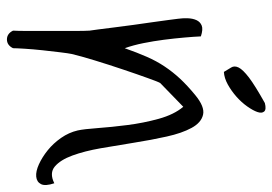

<svg xmlns="http://www.w3.org/2000/svg" viewBox="-136 -649 786 554"><g transform="rotate(90 257.0 -372.0)"><path d="M68.4 -16.6Q69.3 -29.3 69.3 -60.5V-193.4Q69.3 -224.6 68.4 -237.3Q67.4 -243.2 64.9 -262.7Q62.5 -282.2 59.1 -308.6Q55.7 -335 51.8 -364.3Q47.9 -393.6 43.9 -419.9Q40 -446.3 37.6 -465.8Q35.2 -485.4 34.2 -492.2Q32.2 -505.9 32.7 -520.5Q33.2 -535.2 38.1 -545.9Q43 -556.6 53.7 -561Q64.5 -565.4 85 -558.6Q85.9 -538.1 88.4 -510.3Q90.8 -482.4 94.7 -452.1Q98.6 -421.9 104.5 -392.6Q110.4 -363.3 119.1 -338.9Q131.8 -375 144 -402.8Q156.2 -430.7 171.9 -454.1Q187.5 -477.5 207 -498.5Q226.6 -519.5 253.9 -542Q288.1 -570.3 311 -564.9Q334 -559.6 349.1 -531.7Q364.3 -503.9 374 -460Q383.8 -416 391.6 -366.7Q399.4 -317.4 407.7 -270Q416 -222.7 428.7 -188Q441.4 -153.3 460.4 -137.2Q479.5 -121.1 508.8 -135.7Q517.6 -109.4 511.2 -97.2Q504.9 -85 489.7 -83.5Q474.6 -82 454.1 -91.3Q433.6 -100.6 413.6 -116.7Q393.6 -132.8 377.9 -155.3Q362.3 -177.7 356.4 -203.1Q352.5 -220.7 349.6 -260.7Q346.7 -300.8 340.8 -346.7Q335 -392.6 322.8 -437Q310.5 -481.4 288.1 -507.8L219.7 -441.4Q216.8 -437.5 205.6 -406.2Q194.3 -375 180.7 -334.5Q167 -293.9 154.3 -252.4Q141.6 -210.9 135.7 -185.5Q133.8 -176.8 130.9 -152.8Q127.9 -128.9 125 -101.6Q122.1 -74.2 120.6 -50.3Q119.1 -26.4 119.1 -16.6Q110.4 1 93.8 1Q77.1 1 68.4 -16.6ZM187.5 -625Q180.7 -636.7 174.8 -646Q168.9 -655.3 174.8 -667.5Q180.7 -679.7 203.6 -697.3Q226.6 -714.8 277.3 -743.2Q295.9 -748 301.8 -741.2Q307.6 -734.4 303.2 -721.7Q298.8 -709 287.1 -692.4Q275.4 -675.8 258.8 -661.1Q242.2 -646.5 223.6 -636.2Q205.1 -626 187.5 -625Z"/></g></svg>

Font: Over the Rainbow
Style: Regular
Weight: 400
Designer: Kimberly Geswein
Foundry: Kimberly Geswein
Version: Version 1.002 2010